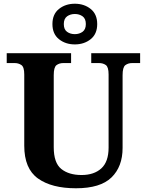

<svg xmlns="http://www.w3.org/2000/svg" viewBox="-20 -999 787 1029"><path d="M387 10Q257 10 183.5 -42.5Q110 -95 110 -218V-600Q110 -640 94.5 -650.5Q79 -661 59 -661H16V-714H361V-661H319Q298 -661 283 -650Q268 -639 268 -596V-210Q268 -126 308.5 -93.5Q349 -61 417 -61Q484 -61 523 -96.5Q562 -132 562 -208V-600Q562 -640 547 -650.5Q532 -661 511 -661H469V-714H731V-661H688Q667 -661 652 -650Q637 -639 637 -596V-206Q637 -106 577.5 -48Q518 10 387 10ZM381 -761Q331 -761 296 -789Q261 -817 261 -870Q261 -923 296 -951Q331 -979 381 -979Q431 -979 466 -951Q501 -923 501 -870Q501 -817 466 -789Q431 -761 381 -761ZM380.9 -816Q405 -816 422.5 -828.6Q440 -841.3 440 -870.1Q440 -899 422.6 -911.5Q405.2 -924 381.1 -924Q357 -924 339.5 -911.4Q322 -898.7 322 -869.9Q322 -841 339.4 -828.5Q356.8 -816 380.9 -816Z"/></svg>

Font: Noto Serif Vithkuqi
Style: Regular
Weight: 400
Version: Version 1.005